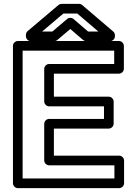

<svg xmlns="http://www.w3.org/2000/svg" viewBox="-20 -948 694 993"><path d="M517.8 -333H233.7C218.6 -333 208.7 -318.7 208.7 -308V-118C208.7 -102.9 223 -93 233.7 -93H571.7V-25H97V-686H570.6V-617H233.7C218.6 -617 208.7 -602.7 208.7 -592V-423C208.7 -407.9 223 -398 233.7 -398H517.8ZM542.8 -283C553.5 -283 567.8 -292.9 567.8 -308V-423C567.8 -433.7 557.9 -448 542.8 -448H258.7V-567H595.6C606.3 -567 620.6 -576.9 620.6 -592V-711C620.6 -721.7 610.7 -736 595.6 -736H72C61.3 -736 47 -726.1 47 -711V0C47 10.7 56.9 25 72 25H596.7C607.4 25 621.7 15.1 621.7 0V-118C621.7 -128.7 611.8 -143 596.7 -143H258.7V-283ZM488.6 -785H435.5L360 -849.9C350.6 -858.1 336.3 -857.5 327.5 -850.1L250.9 -785H197.9L307.8 -878H379.6ZM574.4 -766C574.4 -772.9 571.2 -780.3 565.6 -785L405 -922C400.8 -925.7 394.7 -928 388.8 -928H298.6C293.1 -928 287 -925.9 282.4 -922.1L122.9 -787.1C117.7 -782.6 114.1 -775.4 114.1 -768V-760C114.1 -749.3 124 -735 139.1 -735H260.1C265.7 -735 271.8 -737.1 276.3 -740.9L343.6 -798.1L409.9 -741.1C414.2 -737.4 420.2 -735 426.2 -735H549.4C560.1 -735 574.4 -744.9 574.4 -760Z"/></svg>

Font: Asimov
Style: WidOu
Weight: 500
Designer: Google
Version: Version 2.000980; 2014